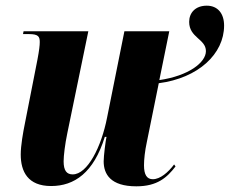

<svg xmlns="http://www.w3.org/2000/svg" viewBox="-20 -646 809 676"><path d="M460 10C534 10 568 -21 598 -60L593 -67C572 -39 544 -15 518 -15C497 -15 487 -31 487 -64C487 -84 490 -114 497 -146L539 -353C678 -371 769 -456 769 -556C769 -598 747 -626 708 -626C668 -626 646 -601 646 -569C646 -513 705 -509 705 -466C705 -426 644 -379 541 -364L576 -536H418L357 -232C337 -129 288 -32 236 -32C215 -32 204 -45 204 -78C204 -98 209 -139 217 -177L291 -536H63L61 -526H82C115 -526 120 -517 120 -498C120 -486 118 -469 112 -437L68 -213C61 -179 53 -133 53 -102C53 -42 78 9 160 9C242 9 310 -38 349 -164H355C352 -152 345 -97 345 -78C345 -33 369 10 460 10Z"/></svg>

Font: Noto Serif Display Condensed ExtraBold
Style: Italic
Weight: 800
Width: 3
Italic angle: -12°
Designer: Monotype Design Team
Foundry: Monotype Imaging Inc.
Version: Version 2.009